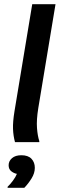

<svg xmlns="http://www.w3.org/2000/svg" viewBox="-20 -687 288 928"><path d="M52.5 0Q44.2 -30 42.9 -64.2Q41.7 -98.3 50 -149.2L135.8 -666.7H248.3L165 -164.2Q155.8 -106.7 158.8 -68.3Q161.7 -30 170 -5V0ZM16.7 220.8V215.8Q29.2 204.2 42.5 186.2Q55.8 168.3 61.7 153.3Q47.5 150.8 34.6 140.8Q21.7 130.8 21.7 111.7Q21.7 91.7 37.9 77.5Q54.2 63.3 83.3 63.3Q115.8 63.3 132.1 80.4Q148.3 97.5 148.3 124.2Q148.3 150 132.5 175.4Q116.7 200.8 97.5 220.8Z"/></svg>

Font: Familjen Grotesk GF Medium
Style: Italic
Weight: 500
Designer: Anders Wikstroem, Jonas Baeckman, Matilda Gysing, Kristian Moeller
Foundry: Familjen STHML AB
Version: Version 2.000; Beta; Release 4; Build 6